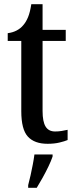

<svg xmlns="http://www.w3.org/2000/svg" viewBox="-20 -679 363 920"><path d="M208 10Q145 10 113.5 -24.5Q82 -59 82 -146V-483H17V-520Q41 -523 60 -533Q79 -543 92 -559Q105 -574 114.5 -597Q124 -620 130 -659H184V-536H295V-483H184V-147Q184 -96 198.5 -72.5Q213 -49 244 -49Q261 -49 275.5 -51.5Q290 -54 304 -57V-8Q290 -2 265 4Q240 10 208 10ZM115 208Q121 186 126.5 161Q132 136 137 110Q142 84 145 61H232V71Q225 92 212 119Q199 146 184 173Q169 200 156 221H115Z"/></svg>

Font: Noto Serif Khmer Condensed Medium
Style: Regular
Weight: 500
Width: 3
Designer: Danh Hong and the Monotype Design Team
Foundry: Monotype Imaging Inc.
Version: Version 2.004